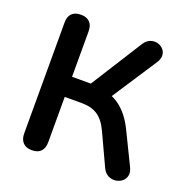

<svg xmlns="http://www.w3.org/2000/svg" viewBox="-129 -832 932 960"><g transform="rotate(20 337.5 -352.5)"><path d="M141 8Q110 8 93.5 -9.5Q77 -27 77 -58V-648Q77 -680 93.5 -696.5Q110 -713 141 -713Q172 -713 188.5 -696.5Q205 -680 205 -648V-406H319L294 -389L478 -680Q492 -701 510.5 -708Q529 -715 547 -711Q565 -707 578 -694Q591 -681 592.5 -662Q594 -643 580 -621L412 -364L362 -401Q427 -391 472 -354Q517 -317 549 -251L631 -83Q644 -58 639.5 -38Q635 -18 619.5 -6.5Q604 5 584.5 7Q565 9 546.5 -0.5Q528 -10 517 -33L438 -203Q414 -255 380.5 -277Q347 -299 297 -299H205V-58Q205 -27 189 -9.5Q173 8 141 8Z"/></g></svg>

Font: Nunito
Style: Bold
Weight: 700
Designer: Vernon Adams
Foundry: Vernon Adams
Version: Version 3.602